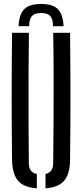

<svg xmlns="http://www.w3.org/2000/svg" viewBox="-20 -970 426 996"><path d="M193 -949.5Q253 -949.5 279.8 -923Q306.5 -896.5 310 -834H255Q255 -871 240.8 -886.8Q226.5 -902.5 193 -902.5Q160 -902.5 145.8 -886.8Q131.5 -871 131 -834H76.5Q79 -896.5 106.2 -923Q133.5 -949.5 193 -949.5ZM42.5 -140Q40.5 -304.5 40.5 -470Q40.5 -635.5 42.5 -800H130Q128.5 -690.5 128 -576.5Q127.5 -462.5 128 -348.8Q128.5 -235 129.5 -125.5Q129.5 -100.5 139.5 -86.2Q149.5 -72 171 -67.5V7Q103 2 73.5 -32.5Q44 -67 42.5 -140ZM216 7V-67.5Q236.5 -72 246.2 -86.2Q256 -100.5 256 -125.5Q257 -235 257.8 -348.8Q258.5 -462.5 258.2 -576.5Q258 -690.5 256 -800H343.5Q345.5 -635.5 345.5 -470Q345.5 -304.5 343.5 -140Q342.5 -67 312.8 -32.5Q283 2 216 7Z"/></svg>

Font: Big Shoulders Stencil Display Thin SemiBold
Style: Regular
Weight: 600
Version: Version 2.001